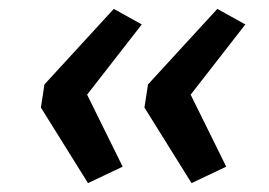

<svg xmlns="http://www.w3.org/2000/svg" viewBox="-20 -488 606 432"><path d="M178 -76 72 -246 80 -298 236 -468 299 -433 176 -275 256 -113ZM411 -76 305 -246 313 -298 469 -468 532 -433 409 -275 489 -113Z"/></svg>

Font: Nunito Sans 7pt Expanded Medium
Style: Italic
Weight: 500
Width: 7
Italic angle: -9°
Designer: Vernon Adams
Foundry: Vernon Adams
Version: Version 3.101;gftools[0.9.27]